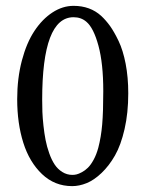

<svg xmlns="http://www.w3.org/2000/svg" viewBox="-20 -630 505 660"><path d="M232.9 -570.8Q125 -570.8 125 -287.1Q125 -265.6 125.7 -245.1Q126.5 -224.6 129.4 -198Q132.3 -171.4 136.7 -148.7Q141.1 -126 149.2 -103.3Q157.2 -80.6 167.7 -64.7Q178.2 -48.8 194.1 -38.8Q210 -28.8 229 -28.8Q235.8 -28.8 243.2 -30.5Q250.5 -32.2 261.5 -38.1Q272.5 -43.9 282.2 -53.5Q292 -63 301.8 -80.8Q311.5 -98.6 317.9 -122.1Q327.6 -159.2 331.3 -202.4Q335 -245.6 335 -316.9Q335 -411.6 318.4 -472.9Q301.8 -534.2 276.9 -555.2Q258.8 -570.8 232.9 -570.8ZM228 9.8Q168 9.8 124.5 -31.5Q81.1 -72.8 60.1 -139.4Q39.1 -206.1 39.1 -289.1Q39.1 -360.8 55.2 -421.9Q71.3 -482.9 98.4 -523.7Q125.5 -564.5 160.4 -587.2Q195.3 -609.9 232.9 -609.9Q290 -609.9 328.1 -575.2Q344.2 -560.1 358.4 -540.5Q372.6 -520.5 387.7 -489Q402.8 -457.5 411.9 -410.9Q420.9 -364.3 420.9 -309.1Q420.9 -241.7 408.2 -186.3Q395.5 -130.9 375.2 -95.5Q355 -60.1 329.1 -35.4Q303.2 -10.7 277.8 -0.5Q252.4 9.8 228 9.8Z"/></svg>

Font: Linux Biolinum G
Style: Regular
Weight: 400
Designer: Philipp H. Poll
Foundry: Philipp H. Poll
Version: Version 1.1.0 ; ttfautohint (v1.6)